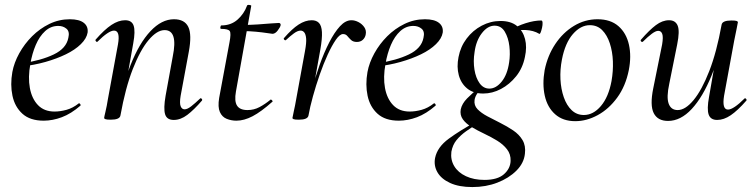

<svg xmlns="http://www.w3.org/2000/svg" viewBox="-20 -477 3065 778"><path d="M157 12Q102 12 71 -16Q40 -44 30.5 -89Q21 -134 30 -185Q37 -223 58 -261Q79 -299 110 -330Q141 -361 180 -380Q219 -399 263 -399Q301 -399 319.5 -384.5Q338 -370 335 -345Q331 -321 307.5 -298Q284 -275 247 -257Q210 -239 164 -226Q118 -213 70 -208L72 -221Q147 -232 198 -256.5Q249 -281 257 -324Q263 -349 249.5 -360.5Q236 -372 216 -372Q186 -372 163 -351Q140 -330 125 -295Q110 -260 103 -218Q93 -164 101 -120.5Q109 -77 134 -51Q159 -25 201 -25Q224 -25 249.5 -32Q275 -39 299 -58Q301 -60 304.5 -56Q308 -52 306 -49Q268 -16 230.5 -2Q193 12 157 12Z M684 9Q656 9 649 -14Q642 -37 651 -89L680 -248Q702 -355 647 -355Q616 -355 582 -314.5Q548 -274 518 -197Q488 -120 468 -9L454 -10Q475 -127 509.5 -214.5Q544 -302 589.5 -350.5Q635 -399 685 -399Q728 -399 743 -368Q758 -337 745 -267L712 -89Q707 -59 712 -46.5Q717 -34 728 -34Q739 -34 754.5 -46Q770 -58 790 -77Q793 -81 797 -77Q801 -73 798 -69Q766 -32 739 -11.5Q712 9 684 9ZM429 8Q413 8 407.5 6Q402 4 402 1Q402 -2 407.5 -25Q413 -48 417 -74L458 -297Q468 -353 442 -353Q431 -353 414 -341.5Q397 -330 376 -309Q373 -305 369 -309.5Q365 -314 368 -317Q403 -357 431.5 -376Q460 -395 487 -395Q514 -395 521.5 -373Q529 -351 520 -302L468 -9Q465 8 429 8Z M938 12Q917 12 898.5 4.5Q880 -3 871 -23Q862 -43 868 -80L910 -306Q917 -342 911 -351Q905 -360 876 -360Q872 -360 873 -367Q874 -374 877 -374Q916 -374 942.5 -397.5Q969 -421 981 -454Q982 -458 990.5 -457Q999 -456 998 -453L936 -106Q929 -67 940.5 -49Q952 -31 983 -31Q1009 -31 1031.5 -43Q1054 -55 1076 -73Q1078 -75 1082 -71Q1086 -67 1084 -65Q1038 -24 1003.5 -6Q969 12 938 12ZM1084 -340Q1082 -340 1062.5 -343Q1043 -346 1016.5 -348.5Q990 -351 965 -351L967 -376Q995 -376 1024.5 -378Q1054 -380 1077.5 -382Q1101 -384 1110 -384Q1114 -384 1116 -381Q1118 -378 1117 -374Q1115 -366 1105 -353Q1095 -340 1084 -340Z M1230 -9 1220 -10Q1229 -57 1243 -110Q1257 -163 1275 -213.5Q1293 -264 1314 -305Q1335 -346 1357.5 -370.5Q1380 -395 1404 -395Q1418 -395 1432.5 -387.5Q1447 -380 1456 -367Q1465 -354 1462 -338Q1460 -325 1450.5 -316Q1441 -307 1426 -307Q1411 -307 1402.5 -315Q1394 -323 1387.5 -331Q1381 -339 1370 -339Q1357 -339 1341 -316Q1325 -293 1308 -256Q1291 -219 1275.5 -174.5Q1260 -130 1248 -86.5Q1236 -43 1230 -9ZM1191 8Q1175 8 1170 6Q1165 4 1165 1Q1165 -2 1170.5 -26Q1176 -50 1180 -74L1216 -271Q1222 -304 1220.5 -321Q1219 -338 1213 -345.5Q1207 -353 1198 -353Q1186 -353 1170.5 -341.5Q1155 -330 1139 -315Q1136 -312 1132 -316Q1128 -320 1131 -323Q1163 -360 1190 -377.5Q1217 -395 1243 -395Q1262 -395 1272.5 -384Q1283 -373 1284.5 -347Q1286 -321 1278 -276L1230 -9Q1227 8 1191 8Z M1596 12Q1541 12 1510 -16Q1479 -44 1469.5 -89Q1460 -134 1469 -185Q1476 -223 1497 -261Q1518 -299 1549 -330Q1580 -361 1619 -380Q1658 -399 1702 -399Q1740 -399 1758.5 -384.5Q1777 -370 1774 -345Q1770 -321 1746.5 -298Q1723 -275 1686 -257Q1649 -239 1603 -226Q1557 -213 1509 -208L1511 -221Q1586 -232 1637 -256.5Q1688 -281 1696 -324Q1702 -349 1688.5 -360.5Q1675 -372 1655 -372Q1625 -372 1602 -351Q1579 -330 1564 -295Q1549 -260 1542 -218Q1532 -164 1540 -120.5Q1548 -77 1573 -51Q1598 -25 1640 -25Q1663 -25 1688.5 -32Q1714 -39 1738 -58Q1740 -60 1743.5 -56Q1747 -52 1745 -49Q1707 -16 1669.5 -2Q1632 12 1596 12Z M1894 281Q1840 281 1804 264.5Q1768 248 1752.5 221Q1737 194 1743 163Q1752 119 1798.5 85Q1845 51 1906 18L1913 26Q1891 39 1868.5 55Q1846 71 1830 90.5Q1814 110 1809 138Q1805 170 1820.5 196Q1836 222 1868 237Q1900 252 1943 252Q1996 252 2022 229Q2048 206 2049 175Q2050 148 2034.5 128Q2019 108 1994.5 93Q1970 78 1942.5 65Q1915 52 1891.5 38Q1868 24 1855.5 6.5Q1843 -11 1847 -34Q1852 -57 1872.5 -78Q1893 -99 1923 -123L1933 -115Q1922 -110 1913.5 -97.5Q1905 -85 1903 -72Q1900 -50 1915 -34.5Q1930 -19 1954.5 -6Q1979 7 2007 21Q2035 35 2059.5 51.5Q2084 68 2097.5 91Q2111 114 2107 146Q2103 184 2072.5 214.5Q2042 245 1995.5 263Q1949 281 1894 281ZM1938 -98Q1898 -98 1873 -118.5Q1848 -139 1839 -172.5Q1830 -206 1838 -246Q1846 -288 1871 -321Q1896 -354 1932 -373Q1968 -392 2008 -392Q2050 -392 2074.5 -372Q2099 -352 2107.5 -319Q2116 -286 2107 -246Q2098 -201 2071.5 -168Q2045 -135 2010 -116.5Q1975 -98 1938 -98ZM1963 -118Q1990 -118 2013 -146.5Q2036 -175 2043 -224Q2048 -256 2044 -290Q2040 -324 2025.5 -348.5Q2011 -373 1984 -373Q1956 -373 1932.5 -342.5Q1909 -312 1903 -266Q1897 -229 1902.5 -195Q1908 -161 1923.5 -139.5Q1939 -118 1963 -118ZM2046 -346 2045 -353Q2075 -372 2110 -383Q2145 -394 2173 -394Q2178 -394 2178.5 -385Q2179 -376 2176.5 -365Q2174 -354 2171 -346Q2168 -338 2165 -340Q2142 -354 2108.5 -355.5Q2075 -357 2046 -346Z M2311 14Q2261 14 2229.5 -14Q2198 -42 2187.5 -89Q2177 -136 2187 -193Q2199 -252 2230 -298.5Q2261 -345 2305.5 -372Q2350 -399 2401 -399Q2454 -399 2486 -371Q2518 -343 2528.5 -296Q2539 -249 2528 -193Q2515 -128 2481 -81.5Q2447 -35 2402 -10.5Q2357 14 2311 14ZM2346 -11Q2384 -11 2415 -47.5Q2446 -84 2458 -149Q2465 -189 2463.5 -228.5Q2462 -268 2451 -301.5Q2440 -335 2420 -355Q2400 -375 2370 -375Q2333 -375 2301.5 -339Q2270 -303 2257 -236Q2249 -195 2251 -155.5Q2253 -116 2264.5 -83Q2276 -50 2296.5 -30.5Q2317 -11 2346 -11Z M2687 13Q2645 13 2629 -18.5Q2613 -50 2627 -119L2663 -297Q2668 -327 2663.5 -339.5Q2659 -352 2647 -352Q2637 -352 2621 -340Q2605 -328 2586 -309Q2582 -305 2578 -309Q2574 -313 2578 -317Q2611 -355 2637.5 -375Q2664 -395 2691 -395Q2717 -395 2726 -373Q2735 -351 2724 -297L2692 -138Q2680 -83 2689.5 -57Q2699 -31 2726 -31Q2757 -31 2790.5 -71.5Q2824 -112 2854 -189Q2884 -266 2904 -377L2918 -376Q2899 -259 2863.5 -171.5Q2828 -84 2783 -35.5Q2738 13 2687 13ZM2886 9Q2859 9 2851.5 -13Q2844 -35 2853 -84L2904 -377Q2907 -394 2944 -394Q2960 -394 2965 -392Q2970 -390 2970 -387Q2970 -384 2965 -361Q2960 -338 2955 -312L2914 -89Q2905 -33 2930 -33Q2941 -33 2958 -44.5Q2975 -56 2996 -77Q2999 -81 3003 -76.5Q3007 -72 3004 -69Q2969 -29 2941 -10Q2913 9 2886 9Z"/></svg>

Font: Cormorant Light Medium
Style: Italic
Weight: 500
Italic angle: -10°
Version: Version 4.000